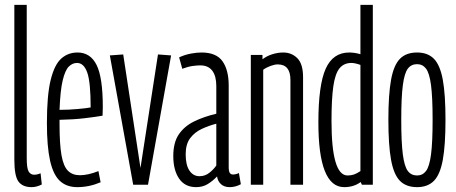

<svg xmlns="http://www.w3.org/2000/svg" viewBox="-20 -760 1878 790"><path d="M90 -740V-109Q90 -67 98 -54Q106 -41 121 -41Q125 -41 131 -42Q137 -43 147 -47L152 -1Q131 10 110 10Q73 10 56 -13Q39 -36 39 -103V-740Z M298 10Q254 10 226.5 -15.5Q199 -41 186 -99Q173 -157 173 -254Q173 -368 188.5 -431Q204 -494 232 -519Q260 -544 299 -544Q352 -544 377.5 -492.5Q403 -441 403 -320Q403 -314 402.5 -301.5Q402 -289 402 -284Q374 -279 327.5 -273.5Q281 -268 225 -267V-248Q225 -167 233 -121.5Q241 -76 259.5 -57.5Q278 -39 309 -39Q342 -39 385 -56L394 -10Q347 10 298 10ZM225 -308Q262 -308 300.5 -311.5Q339 -315 353 -318Q353 -422 339 -461.5Q325 -501 297 -501Q278 -501 263 -486Q248 -471 238 -429.5Q228 -388 225 -308Z M528 0 432 -532 487 -536 558 -69 630 -536 684 -532 589 0Z M693 -118Q693 -174 716 -207.5Q739 -241 779 -260.5Q819 -280 870 -292V-406Q870 -447 853.5 -469Q837 -491 804 -491Q791 -491 772.5 -488.5Q754 -486 730 -477L717 -524Q741 -535 765.5 -539.5Q790 -544 809 -544Q870 -544 895.5 -508Q921 -472 921 -408V-73Q921 -55 925.5 -48.5Q930 -42 938 -42Q951 -42 963 -48L971 -2Q949 10 925 10Q903 10 889.5 -2Q876 -14 873 -34Q855 -15 834.5 -2.5Q814 10 787 10Q741 10 717 -25Q693 -60 693 -118ZM744 -125Q744 -81 759.5 -58Q775 -35 801 -35Q824 -35 842 -49.5Q860 -64 870 -79V-251Q839 -243 810 -229.5Q781 -216 762.5 -191.5Q744 -167 744 -125Z M1012 0V-534H1060V-516Q1078 -530 1101 -537Q1124 -544 1145 -544Q1180 -544 1203.5 -520.5Q1227 -497 1227 -442V0H1175V-431Q1175 -495 1123 -495Q1110 -495 1092.5 -488.5Q1075 -482 1063 -473V0Z M1469 0 1464 -11Q1436 10 1396 10Q1290 10 1290 -256Q1290 -410 1320 -477Q1350 -544 1417 -544Q1439 -544 1463 -537V-740H1514V0ZM1463 -56V-493Q1440 -501 1426 -501Q1395 -501 1377 -479Q1359 -457 1351.5 -405Q1344 -353 1344 -262Q1344 -38 1410 -38Q1425 -38 1436.5 -42Q1448 -46 1463 -56Z M1578 -267Q1578 -371 1589 -431.5Q1600 -492 1625.5 -518Q1651 -544 1696 -544Q1740 -544 1765.5 -518Q1791 -492 1802 -431.5Q1813 -371 1813 -267Q1813 -163 1802 -102.5Q1791 -42 1765.5 -16Q1740 10 1696 10Q1651 10 1625.5 -16Q1600 -42 1589 -102.5Q1578 -163 1578 -267ZM1631 -267Q1631 -174 1637.5 -124.5Q1644 -75 1658 -56.5Q1672 -38 1696 -38Q1719 -38 1733 -56.5Q1747 -75 1753.5 -124.5Q1760 -174 1760 -267Q1760 -360 1753.5 -409.5Q1747 -459 1733 -477.5Q1719 -496 1696 -496Q1672 -496 1658 -477.5Q1644 -459 1637.5 -409.5Q1631 -360 1631 -267Z"/></svg>

Font: Georama Extra Condensed Light
Style: Regular
Weight: 300
Width: 2
Designer: Jean-Baptiste Levee
Foundry: Production Type
Version: Version 1.000